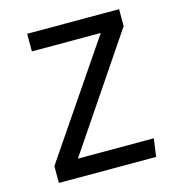

<svg xmlns="http://www.w3.org/2000/svg" viewBox="-106 -799 826 891"><g transform="rotate(-15 307.5 -353.5)"><path d="M546.2 -625.1 182.1 -86.2H546.7L534.9 0H67.7V-81L435.4 -622.1H104.6V-706.7H546.2Z"/></g></svg>

Font: Fira Code Fixed Retina
Style: Regular
Weight: 450
Monospace: yes
Designer: Carrois Corporate, Edenspiekermann AG, Nikita Prokopov
Foundry: Carrois Corporate, Edenspiekermann AG, Nikita Prokopov
Version: Version 5.002